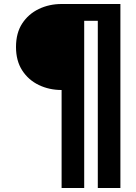

<svg xmlns="http://www.w3.org/2000/svg" viewBox="-20 -720 682 960"><path d="M288 -270Q226 -270 174 -295Q122 -320 91 -368Q60 -416 60 -485Q60 -555 91 -602.5Q122 -650 174 -675Q226 -700 288 -700H582V220H469V-616H401V220H288Z"/></svg>

Font: Jost* Semi
Style: Regular
Weight: 600
Version: Version 3.7